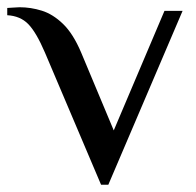

<svg xmlns="http://www.w3.org/2000/svg" viewBox="-25 -500 542 530"><path d="M254 10 99 -355Q75 -411 53 -433.5Q31 -456 -5 -458V-478Q-1 -478 10.5 -479Q22 -480 29 -480Q60 -480 90.5 -470.5Q121 -461 149 -434Q177 -407 199 -355L289 -140L429 -470H479L274 10Z"/></svg>

Font: El Messiri
Style: Regular
Weight: 400
Designer: Mohamed Gaber
Foundry: Kief Type Foundry
Version: Version 2.020